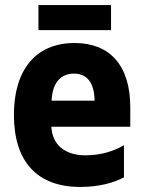

<svg xmlns="http://www.w3.org/2000/svg" viewBox="-20 -729 570 759"><path d="M132 -610H419V-709H132ZM297 10C371 10 429 -6 470 -28V-155C431 -132 380 -115 318 -115C242 -115 187 -152 183 -228H495V-305C495 -474 411 -559 275 -559C119 -559 35 -450 35 -275C35 -91 126 10 297 10ZM354 -331H184C187 -402 220 -438 273 -438C322 -438 353 -404 354 -331Z"/></svg>

Font: Noto Sans Mono Condensed ExtraBold
Style: Regular
Weight: 800
Width: 3
Designer: Monotype Design Team
Foundry: Monotype Imaging Inc.
Version: Version 2.014